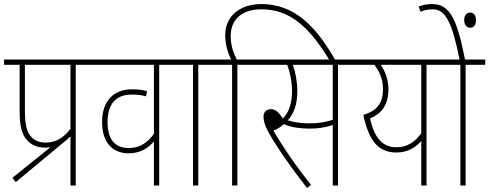

<svg xmlns="http://www.w3.org/2000/svg" viewBox="-20 -916 2416 948"><path d="M41 -38 58 -17 299 -217C310 -225 319 -234 328 -243V0H354V-596H450V-622H0V-596H77V-369C77 -293 87 -256 111 -227C133 -200 164 -187 204 -187C212 -187 221 -188 229 -189ZM328 -596V-280C293 -234 255 -212 205 -212C174 -212 149 -222 132 -243C113 -265 103 -297 103 -372V-596Z M863 -596V-622H437V-596H740V-255C705 -207 666 -185 616 -185C554 -185 511 -220 511 -313C511 -406 556 -449 629 -449C661 -449 683 -446 701 -440L706 -466C685 -472 664 -475 632 -475C543 -475 484 -420 484 -313C484 -209 539 -159 615 -159C675 -159 714 -187 740 -218V0H766V-596Z M959 -596H1056V-622H850V-596H933V0H959Z M1126 -596V0H1152V-596H1249V-622H1149C1134 -651 1119 -691 1119 -737C1119 -824 1178 -870 1271 -870C1405 -870 1503 -792 1609 -615H1638C1541 -786 1434 -896 1271 -896C1163 -896 1092 -835 1092 -743C1092 -691 1107 -653 1121 -622H1043V-596Z M1649 -596H1746V-622H1236V-596H1398C1412 -561 1422 -509 1422 -468C1422 -407 1407 -360 1376 -331C1356 -364 1339 -377 1317 -377C1298 -377 1281 -364 1281 -340C1281 -319 1287 -298 1305 -264C1339 -203 1409 -98 1496 12L1516 -3C1448 -87 1379 -187 1330 -271C1348 -278 1366 -289 1382 -303C1418 -286 1469 -281 1507 -281C1555 -281 1589 -287 1623 -299V0H1649ZM1506 -307C1462 -307 1429 -313 1401 -322C1432 -357 1448 -400 1448 -467C1448 -512 1438 -564 1426 -596H1623V-325C1588 -312 1550 -307 1506 -307Z M2183 -622H1733V-596H1829C1854 -562 1871 -525 1871 -477C1871 -408 1843 -369 1774 -349C1802 -217 1850 -163 1938 -163C1995 -163 2034 -190 2060 -220V0H2086V-596H2183ZM1807 -331C1862 -354 1898 -396 1898 -476C1898 -524 1881 -565 1860 -596H2060V-258C2027 -212 1988 -189 1937 -189C1863 -189 1827 -243 1807 -331Z M2279 -596H2376V-622H2276C2236 -825 2200 -896 2114 -896C2085 -896 2064 -890 2047 -884L2056 -858C2072 -865 2094 -870 2117 -870C2178 -870 2212 -809 2249 -622H2170V-596H2253V0H2279ZM2272 -817C2272 -791 2286 -779 2301 -779C2318 -779 2330 -790 2330 -817C2330 -840 2319 -854 2301 -854C2285 -854 2272 -841 2272 -817Z"/></svg>

Font: Noto Sans Condensed Thin
Style: Italic
Weight: 100
Width: 3
Italic angle: -12°
Designer: Monotype Design Team
Foundry: Monotype Imaging Inc.
Version: Version 2.013